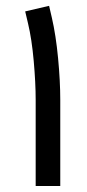

<svg xmlns="http://www.w3.org/2000/svg" viewBox="-20 -621 290 641"><path d="M181.2 -287.6Q181.2 -350.1 173.9 -426.9Q166.6 -503.7 153.2 -561.5L143.9 -601.5L64.1 -582.9L73.5 -543.1Q86.1 -490.5 92.6 -417.2Q99.1 -344 99.1 -287.6V0H181.2Z"/></svg>

Font: Arad-FD-VF Thin
Style: Regular
Weight: 100
Designer: Mohammad Darvishi
Version: Version 1.010;September 21, 2024;FontCreator 15.0.0.2992 64-